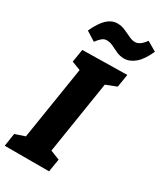

<svg xmlns="http://www.w3.org/2000/svg" viewBox="-236 -1023 939 1107"><g transform="rotate(30 233.5 -469.5)"><path d="M388 -621 301 -587 320 -610 238 -91 229 -115 303 -86 289 0H-6L7 -86L91 -114L70 -91L152 -609L170 -586L91 -616L105 -702L402 -707ZM139 -776 77 -815Q107 -880 138 -908Q169 -936 205 -936Q233 -936 257.5 -925Q282 -914 304 -903.5Q326 -893 345 -893Q377 -893 410 -939L473 -902Q443 -836 408.5 -807.5Q374 -779 337 -779Q311 -779 287.5 -789.5Q264 -800 243.5 -810.5Q223 -821 200 -821Q184 -821 170.5 -810.5Q157 -800 139 -776Z"/></g></svg>

Font: Bitter Thin ExtraBold
Style: Italic
Weight: 800
Italic angle: -9°
Version: Version 2.002